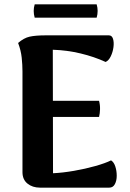

<svg xmlns="http://www.w3.org/2000/svg" viewBox="-20 -860 594 880"><path d="M163 0Q129 0 106 -18.5Q83 -37 83 -71V-533Q83 -562 79.5 -595.5Q76 -629 63 -663Q89 -686 116 -692Q143 -698 190 -698H479Q493 -698 498 -682Q503 -666 500 -643.5Q497 -621 487.5 -601.5Q478 -582 464 -576Q412 -600 349.5 -615Q287 -630 222 -632L223 -66Q267 -68 319 -77Q371 -86 417 -99Q463 -112 489 -125Q502 -117 508.5 -97Q515 -77 515 -54.5Q515 -32 506.5 -16Q498 0 481 0ZM197 -324V-398H434Q439 -379 438.5 -359.5Q438 -340 434 -324ZM139 -840H423Q432 -810 423 -779H139Q130 -810 139 -840Z"/></svg>

Font: Arima Thin
Style: Regular
Weight: 100
Designer: Joana Correia and Natanael Gama
Foundry: NDISCOVER
Version: Version 1.101;gftools[0.9.23]